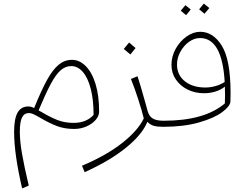

<svg xmlns="http://www.w3.org/2000/svg" viewBox="-20 -710 1380 1075"><path d="M535 -86Q535 -61 515.5 -38.5Q496 -16 464 -2Q432 12 395 12Q341 12 298 -4.5Q255 -21 206 -50Q180 -65 166.5 -71Q153 -77 142 -77Q116 -77 103.5 -52.5Q91 -28 91 27Q91 80 103 149.5Q115 219 141 329L104 345Q59 153 59 28Q59 -45 78.5 -79.5Q98 -114 139 -114Q154 -114 171 -105Q212 -206 244 -263.5Q276 -321 309 -348Q342 -375 383 -375Q425 -375 460 -340Q495 -305 515 -239.5Q535 -174 535 -86ZM504 -67Q504 -151 488 -213Q472 -275 443.5 -307.5Q415 -340 379 -340Q346 -340 319 -316Q292 -292 264 -239.5Q236 -187 196 -92L214 -82Q261 -54 301.5 -38Q342 -22 392 -22Q431 -22 459 -34.5Q487 -47 504 -67Z M894 0Q863 0 843 -5Q823 -10 805 -28Q777 43 685.5 117Q594 191 454 254L439 218Q578 159 665.5 89.5Q753 20 785 -47Q775 -89 754 -154Q733 -219 713 -268L750 -283Q764 -242 798 -120Q800 -110 806 -90Q815 -58 836 -46Q857 -34 896 -34L914 -17ZM673 -436 703 -472 739 -441 710 -405Z M1271 -187Q1271 -157 1270 -141Q1269 -116 1224.5 -82.5Q1180 -49 1094.5 -24.5Q1009 0 894 0L874 -18L897 -34Q1125 -34 1239 -131Q1240 -148 1240 -180Q1240 -211 1239 -225Q1217 -207 1186.5 -197.5Q1156 -188 1122 -188Q1072 -188 1030.5 -208.5Q989 -229 964.5 -265Q940 -301 940 -347Q940 -394 963.5 -436.5Q987 -479 1024.5 -505.5Q1062 -532 1101 -532Q1174 -532 1222.5 -453Q1271 -374 1271 -187ZM1238 -251Q1224 -497 1100 -497Q1068 -497 1038.5 -476Q1009 -455 990 -420.5Q971 -386 971 -349Q971 -290 1015 -255Q1059 -220 1130 -220Q1157 -220 1186 -228Q1215 -236 1238 -251ZM1095 -658 1121 -690 1152 -665 1125 -633ZM992 -650 1018 -681 1048 -657 1022 -625Z"/></svg>

Font: FiraGO UltraLight
Style: Italic
Weight: 200
Italic angle: -8°
Designer: bBox Type GmbH
Foundry: bBox Type GmbH
Version: Version 1.001